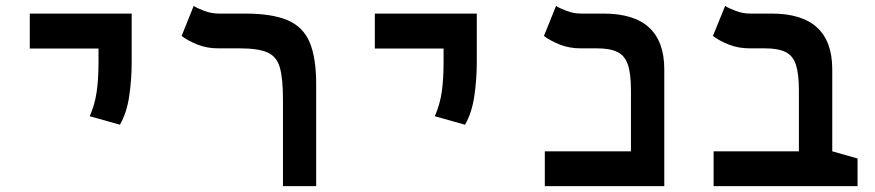

<svg xmlns="http://www.w3.org/2000/svg" viewBox="-20 -632 2970 652"><path d="M387.2 -208.5 284.7 -237.3Q302.2 -277.3 308.3 -320.3Q314.5 -363.3 314.5 -419.9V-467.3H81.1V-585.9H427.2V-419.9Q427.2 -363.3 418.9 -306.2Q410.6 -249 387.2 -208.5Z M1053.7 -346.2V0H940.9V-294.9Q940.9 -365.7 930.2 -403.1Q919.4 -440.4 887.9 -454.1Q856.4 -467.8 793.9 -467.8H721.7Q682.6 -467.8 650.9 -480.5Q619.1 -493.2 596.7 -509.8L637.7 -611.8Q648.9 -604.5 673.3 -595.2Q697.8 -585.9 723.1 -585.9H811Q904.3 -585.9 957 -563.2Q1009.8 -540.5 1031.7 -488Q1053.7 -435.5 1053.7 -346.2Z M1559.1 -208.5 1456.5 -237.3Q1474.1 -277.3 1480.2 -320.3Q1486.3 -363.3 1486.3 -419.9V-467.3H1252.9V-585.9H1599.1V-419.9Q1599.1 -363.3 1590.8 -306.2Q1582.5 -249 1559.1 -208.5Z M1830.1 0V-118.2H2122.6V-325.7Q2122.6 -381.3 2112.3 -412.1Q2102.1 -442.9 2076.9 -455.3Q2051.8 -467.8 2007.3 -467.8H1952.1Q1913.1 -467.8 1881.3 -480.5Q1849.6 -493.2 1827.1 -509.8L1868.2 -611.8Q1879.4 -604.5 1903.8 -595.2Q1928.2 -585.9 1953.6 -585.9H2029.3Q2235.8 -585.9 2235.8 -396.5V0Z M2892.1 -93.8V0H2403.3V-118.2H2692.9V-325.2Q2692.9 -380.9 2682.9 -411.9Q2672.9 -442.9 2647.7 -455.3Q2622.6 -467.8 2577.6 -467.8H2526.4Q2487.3 -467.8 2455.3 -480.5Q2423.3 -493.2 2400.9 -509.8L2442.4 -611.8Q2453.6 -604.5 2477.8 -595.2Q2502 -585.9 2527.3 -585.9H2600.1Q2806.2 -585.9 2806.2 -396.5V-118.2Z"/></svg>

Font: Cascadia Mono PL SemiBold
Style: Regular
Weight: 600
Monospace: yes
Designer: Aaron Bell
Foundry: Saja Typeworks
Version: Version 2404.023; ttfautohint (v1.8.4)